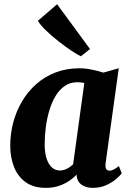

<svg xmlns="http://www.w3.org/2000/svg" viewBox="-20 -898 624 928"><path d="M490.5 -110Q488 -90 493.2 -81.5Q498.5 -73 509.5 -73Q516.5 -73 527 -77.5Q537.5 -82 554.5 -95L568.5 -60.5Q563 -52 544 -35Q525 -18 495.5 -4Q466 10 428 10Q396.5 10 375 -4.8Q353.5 -19.5 350.5 -48.5L351 -54.5Q335.5 -38 313.5 -23.2Q291.5 -8.5 263.8 0.8Q236 10 202 10Q141.5 10 103.2 -18Q65 -46 47.2 -92.5Q29.5 -139 29.5 -193.5Q29.5 -251 44 -305.8Q58.5 -360.5 86.5 -408Q114.5 -455.5 155.2 -491.5Q196 -527.5 248.5 -547.8Q301 -568 364 -568Q393 -568 425.5 -561.2Q458 -554.5 479.5 -547L554 -568ZM387.5 -497Q379 -499 370.2 -499.8Q361.5 -500.5 353 -500.5Q318.5 -500.5 292.5 -482.2Q266.5 -464 248 -433Q229.5 -402 218 -362.8Q206.5 -323.5 201.2 -281.5Q196 -239.5 196 -199.5Q196 -160.5 205 -132.2Q214 -104 230.5 -89Q247 -74 269.5 -74Q278.5 -74 287 -76.2Q295.5 -78.5 303.5 -82.5Q311.5 -86.5 319 -92Q326.5 -97.5 333.5 -104ZM371 -626Q356 -632.5 326.5 -652Q297 -671.5 263.5 -697.8Q230 -724 202.2 -750.8Q174.5 -777.5 163 -797.5L256 -877.5L415 -661Z"/></svg>

Font: Merriweather Light 18pt Black
Style: Italic
Weight: 900
Italic angle: -7.8°
Version: Version 2.101